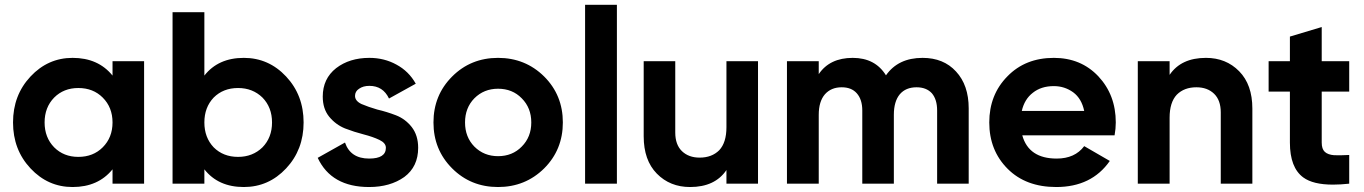

<svg xmlns="http://www.w3.org/2000/svg" viewBox="-20 -750 5569 784"><path d="M439.5 -500Q471.7 -500 568.4 -500Q568.4 -375 568.4 0Q536.1 0 439.5 0Q439.5 -14.6 439.5 -58.6Q380.9 13.7 276.4 13.7Q175.8 13.7 104.5 -62.5Q33.2 -138.7 33.2 -250Q33.2 -361.3 104.5 -437.5Q175.8 -513.7 276.4 -513.7Q380.9 -513.7 439.5 -441.4Q439.5 -460.9 439.5 -500ZM299.8 -109.4Q360.4 -109.4 399.4 -148.4Q439.5 -188.5 439.5 -250Q439.5 -311.5 399.4 -351.6Q360.4 -390.6 299.8 -390.6Q240.2 -390.6 201.2 -351.6Q162.1 -311.5 162.1 -250Q162.1 -188.5 201.2 -148.4Q240.2 -109.4 299.8 -109.4Z M975.6 -513.7Q1077.1 -513.7 1148.4 -437.5Q1219.7 -361.3 1219.7 -250Q1219.7 -138.7 1148.4 -62.5Q1077.1 13.7 975.6 13.7Q871.1 13.7 814.5 -58.6Q814.5 -39.1 814.5 0Q781.2 0 684.6 0Q684.6 -174.8 684.6 -700.2Q716.8 -700.2 814.5 -700.2Q814.5 -634.8 814.5 -441.4Q871.1 -513.7 975.6 -513.7ZM952.1 -109.4Q1011.7 -109.4 1051.8 -148.4Q1090.8 -188.5 1090.8 -250Q1090.8 -311.5 1051.8 -351.6Q1011.7 -390.6 952.1 -390.6Q891.6 -390.6 852.5 -351.6Q814.5 -311.5 814.5 -250Q814.5 -188.5 852.5 -148.4Q891.6 -109.4 952.1 -109.4Z M1429.7 -358.4Q1429.7 -337.9 1456.1 -325.2Q1483.4 -313.5 1520.5 -302.7Q1558.6 -293.9 1596.7 -279.3Q1634.8 -264.6 1661.1 -231.4Q1687.5 -197.3 1687.5 -146.5Q1687.5 -69.3 1630.9 -27.3Q1573.2 13.7 1487.3 13.7Q1333 13.7 1277.3 -105.5Q1314.5 -126 1388.7 -168Q1411.1 -102.5 1487.3 -102.5Q1555.7 -102.5 1555.7 -146.5Q1555.7 -166 1529.3 -178.7Q1502.9 -191.4 1464.8 -201.2Q1426.8 -210.9 1388.7 -225.6Q1350.6 -241.2 1324.2 -273.4Q1297.9 -305.7 1297.9 -355.5Q1297.9 -428.7 1352.5 -471.7Q1407.2 -513.7 1488.3 -513.7Q1548.8 -513.7 1598.6 -486.3Q1649.4 -459 1677.7 -408.2Q1641.6 -387.7 1568.4 -347.7Q1543.9 -399.4 1488.3 -399.4Q1462.9 -399.4 1446.3 -387.7Q1429.7 -377 1429.7 -358.4Z M2013.7 13.7Q1902.3 13.7 1826.2 -62.5Q1750 -138.7 1750 -250Q1750 -361.3 1826.2 -437.5Q1902.3 -513.7 2013.7 -513.7Q2125 -513.7 2202.1 -437.5Q2278.3 -361.3 2278.3 -250Q2278.3 -138.7 2202.1 -62.5Q2125 13.7 2013.7 13.7ZM2013.7 -112.3Q2072.3 -112.3 2110.4 -151.4Q2149.4 -190.4 2149.4 -250Q2149.4 -309.6 2110.4 -348.6Q2072.3 -387.7 2013.7 -387.7Q1956.1 -387.7 1917 -348.6Q1878.9 -309.6 1878.9 -250Q1878.9 -190.4 1917 -151.4Q1956.1 -112.3 2013.7 -112.3Z M2369.1 0Q2369.1 -182.6 2369.1 -730.5Q2401.4 -730.5 2499 -730.5Q2499 -547.9 2499 0Q2465.8 0 2369.1 0Z M2946.3 -500Q2978.5 -500 3075.2 -500Q3075.2 -375 3075.2 0Q3043 0 2946.3 0Q2946.3 -13.7 2946.3 -55.7Q2899.4 13.7 2797.9 13.7Q2715.8 13.7 2662.1 -41Q2608.4 -95.7 2608.4 -193.4Q2608.4 -294.9 2608.4 -500Q2640.6 -500 2737.3 -500Q2737.3 -427.7 2737.3 -209Q2737.3 -159.2 2764.6 -132.8Q2792 -106.4 2836.9 -106.4Q2886.7 -106.4 2917 -136.7Q2946.3 -168 2946.3 -230.5Q2946.3 -320.3 2946.3 -500Z M3747.1 -513.7Q3833 -513.7 3883.8 -458Q3935.5 -402.3 3935.5 -307.6Q3935.5 -205.1 3935.5 0Q3903.3 0 3806.6 0Q3806.6 -75.2 3806.6 -298.8Q3806.6 -343.8 3785.2 -369.1Q3762.7 -393.6 3722.7 -393.6Q3678.7 -393.6 3654.3 -365.2Q3629.9 -335.9 3629.9 -281.2Q3629.9 -187.5 3629.9 0Q3597.7 0 3501 0Q3501 -75.2 3501 -298.8Q3501 -343.8 3478.5 -369.1Q3457 -393.6 3417 -393.6Q3374 -393.6 3348.6 -365.2Q3323.2 -335.9 3323.2 -281.2Q3323.2 -187.5 3323.2 0Q3290 0 3193.4 0Q3193.4 -125 3193.4 -500Q3225.6 -500 3323.2 -500Q3323.2 -486.3 3323.2 -447.3Q3368.2 -513.7 3461.9 -513.7Q3553.7 -513.7 3597.7 -442.4Q3647.5 -513.7 3747.1 -513.7Z M4154.3 -197.3Q4180.7 -102.5 4294.9 -102.5Q4369.1 -102.5 4407.2 -153.3Q4442.4 -132.8 4511.7 -92.8Q4437.5 13.7 4293 13.7Q4168.9 13.7 4094.7 -60.5Q4019.5 -135.7 4019.5 -250Q4019.5 -363.3 4093.8 -438.5Q4167 -513.7 4283.2 -513.7Q4393.6 -513.7 4464.8 -438.5Q4536.1 -362.3 4536.1 -250Q4536.1 -224.6 4531.2 -197.3Q4405.3 -197.3 4154.3 -197.3ZM4152.3 -296.9Q4215.8 -296.9 4407.2 -296.9Q4396.5 -347.7 4362.3 -373Q4327.1 -398.4 4283.2 -398.4Q4231.4 -398.4 4197.3 -371.1Q4163.1 -344.7 4152.3 -296.9Z M4904.3 -513.7Q4986.3 -513.7 5040 -459Q5093.8 -404.3 5093.8 -306.6Q5093.8 -205.1 5093.8 0Q5061.5 0 4964.8 0Q4964.8 -72.3 4964.8 -291Q4964.8 -340.8 4937.5 -367.2Q4910.2 -393.6 4865.2 -393.6Q4815.4 -393.6 4785.2 -363.3Q4755.9 -332 4755.9 -269.5Q4755.9 -179.7 4755.9 0Q4722.7 0 4626 0Q4626 -125 4626 -500Q4658.2 -500 4755.9 -500Q4755.9 -486.3 4755.9 -444.3Q4802.7 -513.7 4904.3 -513.7Z M5489.3 -376Q5460.9 -376 5377 -376Q5377 -324.2 5377 -168Q5377 -141.6 5389.6 -129.9Q5402.3 -118.2 5427.7 -116.2Q5452.1 -115.2 5489.3 -117.2Q5489.3 -78.1 5489.3 0Q5453.1 3.9 5422.9 3.9Q5341.8 3.9 5301.8 -25.4Q5247.1 -65.4 5247.1 -168Q5247.1 -237.3 5247.1 -376Q5225.6 -376 5160.2 -376Q5160.2 -407.2 5160.2 -500Q5182.6 -500 5247.1 -500Q5247.1 -525.4 5247.1 -600.6Q5279.3 -610.4 5377 -639.6Q5377 -605.5 5377 -500Q5404.3 -500 5489.3 -500Q5489.3 -468.8 5489.3 -376Z"/></svg>

Font: LeFont
Style: Regular
Weight: 700
Designer: Leryon MEDIA
Version: Version 1.0